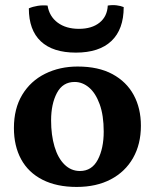

<svg xmlns="http://www.w3.org/2000/svg" viewBox="-20 -730 612 759"><path d="M283 9Q204 9 148 -19.5Q92 -48 63.5 -100.5Q35 -153 35 -224Q35 -301 68 -355.5Q101 -410 158.5 -438.5Q216 -467 287 -467Q369 -467 424.5 -437Q480 -407 508.5 -354.5Q537 -302 537 -233Q537 -160 506 -105.5Q475 -51 418 -21Q361 9 283 9ZM296 -54Q343 -54 366.5 -98.5Q390 -143 390 -210Q390 -274 374 -318Q358 -362 332 -384Q306 -406 275 -406Q228 -406 205 -362.5Q182 -319 182 -254Q182 -196 195.5 -150.5Q209 -105 235 -79.5Q261 -54 296 -54ZM469 -702Q469 -614 420.5 -568Q372 -522 280 -522Q189 -522 141.5 -566.5Q94 -611 94 -697Q110 -704 129.5 -707Q149 -710 168 -708Q175 -665 208 -640.5Q241 -616 292 -616Q343 -616 373.5 -640.5Q404 -665 406 -708Q424 -711 440.5 -709Q457 -707 469 -702Z"/></svg>

Font: Vollkorn
Style: Bold
Weight: 700
Designer: Friedrich Althausen
Foundry: Friedrich Althausen
Version: Version 5.000